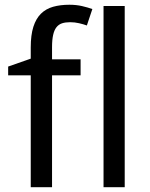

<svg xmlns="http://www.w3.org/2000/svg" viewBox="-20 -785 628 805"><path d="M317.9 -469.2H198.2V0H108.9V-469.2H14.2V-505.9L108.9 -539.1V-585.9Q108.9 -638.2 119.9 -672.6Q130.9 -707 151.6 -727.5Q172.4 -748 202.6 -756.6Q232.9 -765.1 271 -765.1Q299.8 -765.1 324 -759.5Q348.1 -753.9 367.2 -747.1L344.2 -678.2Q329.1 -683.6 311.3 -687.7Q293.5 -691.9 273.9 -691.9Q254.4 -691.9 240.2 -687.3Q226.1 -682.6 216.8 -670.9Q207.5 -659.2 202.9 -638.9Q198.2 -618.7 198.2 -586.9V-536.1H317.9ZM502.9 0H414.1V-759.8H502.9Z"/></svg>

Font: Genotype
Style: Regular
Weight: 400
Foundry: Ascender Corporation
Version: Version 1.00